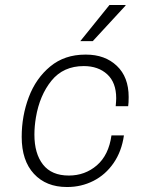

<svg xmlns="http://www.w3.org/2000/svg" viewBox="-20 -740 586 770"><path d="M496 -351Q496 -327 494 -314H444Q446 -336 446 -346Q446 -409 410 -442Q374 -475 316 -475Q234 -475 186.5 -416.5Q139 -358 124 -269Q118 -233 118 -200Q118 -124 152.5 -80Q187 -36 256 -36Q321 -36 368.5 -77Q416 -118 427 -197H477Q468 -133 435.5 -86Q403 -39 354.5 -14.5Q306 10 250 10H248Q165 10 116 -43Q67 -96 67 -191Q67 -275 95.5 -350.5Q124 -426 181.5 -473.5Q239 -521 322 -521H325Q401 -521 448.5 -476Q496 -431 496 -351ZM484 -720 483 -717 352 -575H302L419 -720Z"/></svg>

Font: Chivo Thin Italic
Style: Regular
Weight: 100
Italic angle: -8.05°
Designer: Hector Gatti
Foundry: Omnibus-Type
Version: Version 1.007